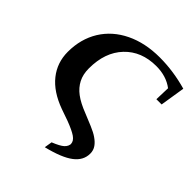

<svg xmlns="http://www.w3.org/2000/svg" viewBox="-234 -799 1140 1140"><g transform="rotate(45 336.0 -229.0)"><path d="M433 72 432 77Q432 54 405 35Q379 17 321 -5L247 -31Q140 -70 86 -138Q32 -206 32 -296Q32 -404 83 -487Q134 -569 227 -614Q320 -659 442 -659Q556 -659 672 -626L647 -469H603L606 -564Q548 -608 464 -608Q340 -608 265 -529Q190 -450 190 -315Q190 -265 209 -228Q228 -191 264 -164Q301 -136 366 -111Q425 -87 441 -80Q479 -64 500 -49Q525 -32 539 -12Q554 9 554 37Q554 94 503 133Q451 173 336 201L344 152Q394 132 413 115Q433 97 433 72Z"/></g></svg>

Font: Libra Serif Modern
Style: Bold Italic
Weight: 700
Italic angle: -12°
Designer: Stefan Peev, Context Ltd
Foundry: Stefan Peev, Context Ltd
Version: Version 1.000